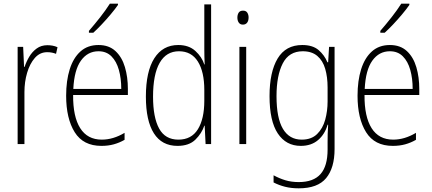

<svg xmlns="http://www.w3.org/2000/svg" viewBox="-20 -784 2351 1045"><path d="M238 -538Q252 -538 266 -535.5Q280 -533 293 -527L285 -491Q275 -495 263 -497.5Q251 -500 237 -500Q197 -500 169.5 -468.5Q142 -437 127.5 -387.5Q113 -338 113 -283V0H76V-529H106L111 -420H114Q123 -448 139 -475Q155 -502 179.5 -520Q204 -538 238 -538Z M516 -539Q573 -539 608.5 -506Q644 -473 660 -418.5Q676 -364 676 -300V-267H378Q377 -149 416.5 -86.5Q456 -24 534 -24Q596 -24 658 -61V-23Q630 -7 599.5 1.5Q569 10 532 10Q433 10 386.5 -64.5Q340 -139 340 -263Q340 -345 359.5 -407Q379 -469 418 -504Q457 -539 516 -539ZM516 -505Q457 -505 420.5 -454Q384 -403 379 -300H640Q640 -357 627 -403.5Q614 -450 586.5 -477.5Q559 -505 516 -505ZM622 -757Q606 -734 582.5 -706Q559 -678 534 -651.5Q509 -625 488 -606H464V-616Q496 -653 525.5 -690.5Q555 -728 578 -764H622Z M946 10Q861 10 817.5 -58.5Q774 -127 774 -258Q774 -395 820 -467Q866 -539 950 -539Q1008 -539 1043.5 -506.5Q1079 -474 1092 -433H1094Q1093 -456 1092.5 -476.5Q1092 -497 1092 -517V-760H1129V0H1099L1094 -100H1092Q1078 -58 1043.5 -24Q1009 10 946 10ZM951 -24Q1022 -24 1057 -80.5Q1092 -137 1092 -236V-294Q1092 -393 1057 -449Q1022 -505 954 -505Q885 -505 849 -442Q813 -379 813 -258Q813 -145 846 -84.5Q879 -24 951 -24Z M1303 -726Q1319 -726 1326 -715Q1333 -704 1333 -689Q1333 -671 1325 -660.5Q1317 -650 1302 -650Q1287 -650 1279.5 -661Q1272 -672 1272 -688Q1272 -704 1279 -715Q1286 -726 1303 -726ZM1320 -529V0H1283V-529Z M1625 -539Q1682 -539 1714 -511.5Q1746 -484 1762 -445H1766L1771 -529H1801V27Q1801 130 1755 185.5Q1709 241 1606 241Q1565 241 1531.5 232.5Q1498 224 1469 209V170Q1500 187 1533 197Q1566 207 1606 207Q1686 207 1724.5 163.5Q1763 120 1763 30V-10Q1763 -33 1763.5 -55Q1764 -77 1766 -105H1763Q1748 -53 1711 -21.5Q1674 10 1617 10Q1537 10 1492 -57.5Q1447 -125 1447 -261Q1447 -392 1491 -465.5Q1535 -539 1625 -539ZM1628 -505Q1553 -505 1519 -439Q1485 -373 1485 -261Q1485 -141 1520 -82.5Q1555 -24 1622 -24Q1675 -24 1706 -54.5Q1737 -85 1750 -132.5Q1763 -180 1763 -232V-308Q1763 -365 1750 -409.5Q1737 -454 1707 -479.5Q1677 -505 1628 -505Z M2102 -539Q2159 -539 2194.5 -506Q2230 -473 2246 -418.5Q2262 -364 2262 -300V-267H1964Q1963 -149 2002.5 -86.5Q2042 -24 2120 -24Q2182 -24 2244 -61V-23Q2216 -7 2185.5 1.5Q2155 10 2118 10Q2019 10 1972.5 -64.5Q1926 -139 1926 -263Q1926 -345 1945.5 -407Q1965 -469 2004 -504Q2043 -539 2102 -539ZM2102 -505Q2043 -505 2006.5 -454Q1970 -403 1965 -300H2226Q2226 -357 2213 -403.5Q2200 -450 2172.5 -477.5Q2145 -505 2102 -505ZM2208 -757Q2192 -734 2168.5 -706Q2145 -678 2120 -651.5Q2095 -625 2074 -606H2050V-616Q2082 -653 2111.5 -690.5Q2141 -728 2164 -764H2208Z"/></svg>

Font: Noto Sans Lao Condensed ExtraLight
Style: Regular
Weight: 200
Width: 3
Designer: Monotype Design Team
Foundry: Monotype Imaging Inc.
Version: Version 2.003; ttfautohint (v1.8.4.7-5d5b)